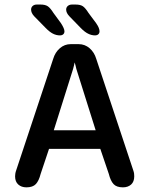

<svg xmlns="http://www.w3.org/2000/svg" viewBox="-20 -816 659 846"><path d="M96.5 9.5Q74.5 9.5 60.5 -3Q46.5 -15.5 46.5 -39Q46.5 -44.5 47.5 -51Q48.5 -57.5 51 -64.5L214.5 -557Q223 -585.5 243.8 -603.5Q264.5 -621.5 291.5 -621.5H326.5Q354 -621.5 374.8 -603.5Q395.5 -585.5 404 -557L567.5 -64.5Q570 -57.5 570.8 -51Q571.5 -44.5 571.5 -39Q571.5 -15.5 557.8 -3Q544 9.5 521.5 9.5Q493.5 9.5 480.2 -5Q467 -19.5 459.5 -49.5L422 -160H196L159 -49.5Q151.5 -19.5 138 -5Q124.5 9.5 96.5 9.5ZM217 -242H401.5L316.5 -512Q314.5 -520 312.8 -527.5Q311 -535 309 -541Q308 -535 306 -527.5Q304 -520 302 -512ZM245 -660Q228 -660 213 -667.8Q198 -675.5 181 -693L131 -744Q123.5 -752 120.2 -759.5Q117 -767 117 -773.5Q117 -783.5 124 -789.8Q131 -796 142.5 -796H158Q179.5 -796 190.8 -788.2Q202 -780.5 215.5 -759L248.5 -714Q264 -690 264 -678Q264 -669.5 258.5 -664.8Q253 -660 245 -660ZM399.5 -660Q383 -660 367.8 -667.8Q352.5 -675.5 335.5 -693L286 -744Q271.5 -759 271.5 -773.5Q271.5 -783.5 278.8 -789.8Q286 -796 297.5 -796H312.5Q334.5 -796 345.5 -788.2Q356.5 -780.5 370 -759L403.5 -714Q411.5 -702.5 415 -693.8Q418.5 -685 418.5 -678Q418.5 -669.5 413 -664.8Q407.5 -660 399.5 -660Z"/></svg>

Font: Sono ExtraLight Monospace Medium
Style: Regular
Weight: 500
Version: Version 2.112